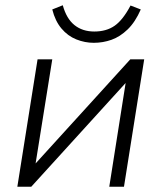

<svg xmlns="http://www.w3.org/2000/svg" viewBox="-20 -711 615 731"><path d="M46 0 123 -485H179L110 -54H84L476 -485H529L452 0H396L464 -431H491L99 0ZM337 -548Q303 -548 270.5 -561Q238 -574 214 -602.5Q190 -631 179 -675L219 -691Q233 -640 263.5 -615.5Q294 -591 339 -591Q385 -591 416.5 -613Q448 -635 477 -690L516 -675Q495 -627 466 -599Q437 -571 404.5 -559.5Q372 -548 337 -548Z"/></svg>

Font: Nunito Sans 12pt Light
Style: Italic
Weight: 300
Italic angle: -9°
Designer: Vernon Adams
Foundry: Vernon Adams
Version: Version 3.101;gftools[0.9.27]